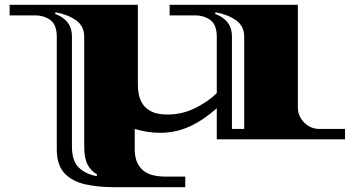

<svg xmlns="http://www.w3.org/2000/svg" viewBox="-20 -579 1479 798"><path d="M454 199Q388 199 334 187Q280 175 248 141Q216 107 216 41V-426Q216 -476 189.5 -495.5Q163 -515 126 -515H20V-559H553V-225Q553 -207 557 -186Q561 -165 573.5 -146Q586 -127 610.5 -115Q635 -103 676 -103Q738 -103 792.5 -130.5Q847 -158 881 -192V-426Q881 -476 854.5 -495.5Q828 -515 791 -515H685V-559H1218V-132Q1218 -96 1244.5 -69.5Q1271 -43 1308 -43H1414V0H881V-129Q826 -80 768.5 -53.5Q711 -27 645 -27Q594 -27 540 -43V44Q540 94 569.5 124.5Q599 155 669 155H750V199ZM382 153 383 145Q359 133 344.5 106Q330 79 330 30V-426Q330 -470 297 -494Q264 -518 211 -528L209 -521Q241 -510 260 -487Q279 -464 279 -426V30Q279 90 307.5 117.5Q336 145 382 153ZM944 -43H995V-426Q995 -470 962 -494Q929 -518 876 -528L874 -521Q906 -510 925 -487Q944 -464 944 -426Z"/></svg>

Font: Diplomata SC
Style: Regular
Weight: 400
Designer: Eduardo Rodriguez Tunni
Foundry: Eduardo Rodriguez Tunni
Version: Version 1.002; ttfautohint (v1.8.4.7-5d5b);gftools[0.9.23]